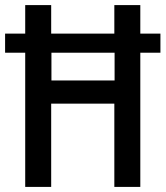

<svg xmlns="http://www.w3.org/2000/svg" viewBox="-22 -734 650 754"><path d="M77 0V-527H-2V-602H77V-714H179V-602H427V-714H529V-602H608V-527H529V0H427V-327H179V0ZM180 -418H428V-527H180Z"/></svg>

Font: Noto Sans Gurmukhi Condensed Medium
Style: Regular
Weight: 500
Width: 3
Designer: Jelle Bosma - Monotype Design Team
Foundry: Monotype Imaging Inc.
Version: Version 2.004; ttfautohint (v1.8.4.7-5d5b)